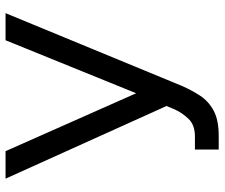

<svg xmlns="http://www.w3.org/2000/svg" viewBox="-76 -690 777 664"><g transform="rotate(-90 312.0 -358.5)"><path d="M126.4 9.9V-72.4H171.9Q211.3 -72.4 232.6 -94.6Q253.9 -116.8 265.6 -143.5L277 -170.5L25.6 -727.3H120.7L321 -275.6L504.3 -727.3H598L346.6 -117.9Q331.7 -83.8 312.7 -54.7Q293.7 -25.6 261.2 -7.8Q228.7 9.9 173.3 9.9Z"/></g></svg>

Font: Inter Zeller
Style: Regular
Weight: 400
Designer: Rasmus Andersson; Joe Bland
Foundry: zeller
Version: Version 3.015;git-dec3a8cb1